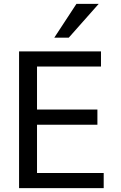

<svg xmlns="http://www.w3.org/2000/svg" viewBox="-20 -978 628 998"><path d="M337.4 -782.2 493.2 -958H377.4L262.2 -782.2ZM519 0V-78.6H172.4V-329.6H486.3V-408.7H172.4V-632.3H504.9V-710.9H79.1V0Z"/></svg>

Font: Ride
Style: Regular
Weight: 400
Version: Version 3.000